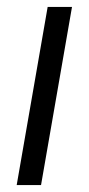

<svg xmlns="http://www.w3.org/2000/svg" viewBox="-20 -532 255 552"><path d="M28 0 117 -512H187L98 0Z"/></svg>

Font: DM Sans 12pt Light
Style: Italic
Weight: 300
Italic angle: -10°
Version: Version 4.004;gftools[0.9.30]